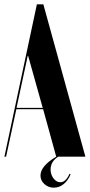

<svg xmlns="http://www.w3.org/2000/svg" viewBox="-30 -719 412 881"><path d="M-9.8 0 139.2 -699.2H168.9L361.8 0H236.8Q202.1 22.5 202.1 59.1Q202.1 82 215.6 99.6Q229 117.2 247.1 117.2Q272 117.2 289.1 78.1L293.9 81.1Q281.7 109.9 261.7 126Q241.7 142.1 216.8 142.1Q191.9 142.1 173.8 125.7Q155.8 109.4 155.8 86.9Q155.8 42.5 228 0L168 -217.8H44.9L-2 0ZM97.2 -462.9 45.9 -224.1H166L99.1 -462.9Z"/></svg>

Font: Moniqa Black Display
Style: Regular
Weight: 900
Designer: Rajesh Rajput
Foundry: Rajesh Rajput
Version: Version 1.000